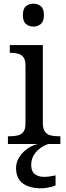

<svg xmlns="http://www.w3.org/2000/svg" viewBox="-20 -780 360 1040"><path d="M23 0V-42H36Q58 -42 76.5 -46.5Q95 -51 106.5 -65.5Q118 -80 118 -109V-426Q118 -456 106.5 -470.5Q95 -485 76.5 -489.5Q58 -494 36 -494H33V-536H212V-114Q212 -83 223 -67.5Q234 -52 253 -47Q272 -42 294 -42H307V0ZM161 -636Q137 -636 120.5 -650Q104 -664 104 -698Q104 -733 120.5 -746.5Q137 -760 161 -760Q184 -760 201 -746.5Q218 -733 218 -698Q218 -664 201 -650Q184 -636 161 -636ZM204 240Q140 240 103.5 213.5Q67 187 67 130Q67 99 84 72Q101 45 127.5 26Q154 7 185 0H242Q221 6 199.5 21.5Q178 37 163.5 60Q149 83 149 115Q149 148 168.5 163Q188 178 218 178Q232 178 247.5 176Q263 174 281 170V224Q271 229 257 232.5Q243 236 229 238Q215 240 204 240Z"/></svg>

Font: Noto Serif Kannada
Style: Regular
Weight: 400
Designer: Universal Thirst, Indian Type Foundry and the Monotype Design Team
Foundry: Monotype Imaging Inc.
Version: Version 2.003